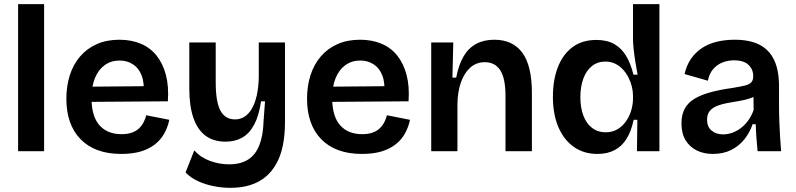

<svg xmlns="http://www.w3.org/2000/svg" viewBox="-20 -727 3827 923"><path d="M67 0V-707H192V0Z M563 13Q499 13 450 -5Q401 -23 367 -58Q333 -93 316 -142Q299 -191 299 -252Q299 -313 315.5 -365Q332 -417 365 -455.5Q398 -494 445.5 -515Q493 -536 554 -536Q611 -536 656.5 -517Q702 -498 732.5 -460Q763 -422 777.5 -367Q792 -312 787 -240L380 -237V-310L711 -313L670 -272Q675 -328 661 -364Q647 -400 619 -418Q591 -436 555 -436Q514 -436 483.5 -414Q453 -392 436.5 -352Q420 -312 420 -255Q420 -168 458 -125Q496 -82 564 -82Q593 -82 614 -89.5Q635 -97 648.5 -110Q662 -123 670.5 -139.5Q679 -156 683 -173L794 -151Q786 -114 769 -84Q752 -54 723.5 -32Q695 -10 655.5 1.5Q616 13 563 13Z M1087 176Q1048 176 1007.5 168Q967 160 932 144Q897 128 872 102L914 -4Q944 30 989.5 46.5Q1035 63 1081 63Q1136 63 1172 40.5Q1208 18 1226.5 -28.5Q1245 -75 1247 -144L1254 -240H1235Q1225 -171 1202 -128Q1179 -85 1144.5 -65.5Q1110 -46 1064 -46Q1006 -46 967.5 -75Q929 -104 909.5 -161Q890 -218 890 -301V-523H1017V-331Q1017 -238 1039.5 -195.5Q1062 -153 1110 -153Q1135 -153 1155.5 -166Q1176 -179 1191 -205Q1206 -231 1214.5 -269Q1223 -307 1224 -356V-523H1350V-139Q1350 -79 1340 -29Q1330 21 1309 59Q1288 97 1257 123Q1226 149 1183.5 162.5Q1141 176 1087 176Z M1720 13Q1656 13 1607 -5Q1558 -23 1524 -58Q1490 -93 1473 -142Q1456 -191 1456 -252Q1456 -313 1472.5 -365Q1489 -417 1522 -455.5Q1555 -494 1602.5 -515Q1650 -536 1711 -536Q1768 -536 1813.5 -517Q1859 -498 1889.5 -460Q1920 -422 1934.5 -367Q1949 -312 1944 -240L1537 -237V-310L1868 -313L1827 -272Q1832 -328 1818 -364Q1804 -400 1776 -418Q1748 -436 1712 -436Q1671 -436 1640.5 -414Q1610 -392 1593.5 -352Q1577 -312 1577 -255Q1577 -168 1615 -125Q1653 -82 1721 -82Q1750 -82 1771 -89.5Q1792 -97 1805.5 -110Q1819 -123 1827.5 -139.5Q1836 -156 1840 -173L1951 -151Q1943 -114 1926 -84Q1909 -54 1880.5 -32Q1852 -10 1812.5 1.5Q1773 13 1720 13Z M2053 0V-313V-523H2159L2155 -354H2173Q2185 -416 2208.5 -456Q2232 -496 2269 -516Q2306 -536 2356 -536Q2445 -536 2491 -473.5Q2537 -411 2537 -280V0H2410V-267Q2410 -350 2385 -389Q2360 -428 2311 -428Q2269 -428 2240 -401.5Q2211 -375 2195.5 -330Q2180 -285 2179 -228V0Z M2852 13Q2787 13 2739 -20.5Q2691 -54 2664.5 -115.5Q2638 -177 2638 -262Q2638 -343 2662 -404.5Q2686 -466 2732.5 -500.5Q2779 -535 2847 -535Q2899 -535 2934 -514.5Q2969 -494 2991 -456.5Q3013 -419 3025 -368H3045Q3039 -400 3034 -431.5Q3029 -463 3026 -492Q3023 -521 3023 -544V-707H3150V-251V0H3042L3044 -151H3026Q3015 -97 2992.5 -60.5Q2970 -24 2935 -5.5Q2900 13 2852 13ZM2891 -91Q2924 -91 2949 -106Q2974 -121 2990.5 -145.5Q3007 -170 3015 -198Q3023 -226 3023 -253V-268Q3023 -288 3017.5 -310.5Q3012 -333 3001.5 -354Q2991 -375 2975 -392.5Q2959 -410 2938 -420.5Q2917 -431 2890 -431Q2852 -431 2825 -409Q2798 -387 2784 -348.5Q2770 -310 2770 -260Q2770 -209 2784.5 -171Q2799 -133 2826.5 -112Q2854 -91 2891 -91Z M3407 13Q3364 13 3330 -3.5Q3296 -20 3276 -52.5Q3256 -85 3256 -134Q3256 -176 3272 -205Q3288 -234 3319 -252.5Q3350 -271 3395.5 -283.5Q3441 -296 3500 -304Q3536 -310 3558 -315Q3580 -320 3590.5 -330Q3601 -340 3601 -361Q3601 -393 3578.5 -415Q3556 -437 3508 -437Q3480 -437 3454 -427Q3428 -417 3409 -395.5Q3390 -374 3383 -339L3271 -371Q3280 -412 3301 -443Q3322 -474 3353 -495Q3384 -516 3424.5 -526Q3465 -536 3512 -536Q3584 -536 3631 -512Q3678 -488 3701.5 -438.5Q3725 -389 3725 -312V-214Q3725 -180 3726.5 -143.5Q3728 -107 3730 -70.5Q3732 -34 3735 0H3622Q3619 -29 3616.5 -62Q3614 -95 3613 -130H3598Q3585 -91 3559 -58Q3533 -25 3495 -6Q3457 13 3407 13ZM3456 -81Q3477 -81 3498 -88Q3519 -95 3539 -109.5Q3559 -124 3575.5 -146Q3592 -168 3603 -198L3602 -279L3626 -276Q3609 -262 3585 -254Q3561 -246 3533 -241.5Q3505 -237 3478 -232Q3451 -227 3428.5 -218.5Q3406 -210 3392.5 -194Q3379 -178 3379 -151Q3379 -118 3400.5 -99.5Q3422 -81 3456 -81Z"/></svg>

Font: Bricolage Grotesque 24pt SemiBold
Style: Regular
Weight: 600
Designer: Mathieu Triay
Foundry: Atelier Triay
Version: Version 1.001;gftools[0.9.33.dev8+g029e19f]